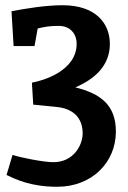

<svg xmlns="http://www.w3.org/2000/svg" viewBox="-20 -540 488 734"><path d="M107 -140 197 -131C258 -125 296 -91 296 -30C296 14 262 80 184 80C146 80 51 61 28 52L5 129C41 146 98 174 199 174C331 174 423 81 423 -37C423 -139 364 -182 268 -206C343 -238 400 -290 400 -372C400 -448 349 -520 219 -520C154 -520 76 -507 24 -497L32 -364H112L124 -431C149 -437 166 -441 205 -441C249 -441 273 -410 273 -373C273 -269 146 -232 102 -224Z"/></svg>

Font: Enriqueta
Style: Bold
Weight: 700
Designer: Viviana Monsalve, Gustavo Ibarra
Foundry: Viviana Monsalve, Gustavo Ibarra
Version: Version 1.002